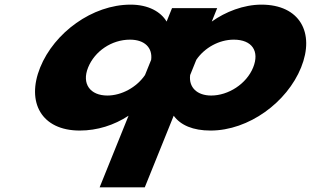

<svg xmlns="http://www.w3.org/2000/svg" viewBox="-20 -548 1341 828"><path d="M1071.7 -257C1043 -186 964.5 -136 890.8 -136C830 -136 793.3 -171.1 800 -224.3L826.6 -290.1C862.1 -342.2 924.9 -377 988.2 -377C1067.4 -377 1100 -327 1071.7 -257ZM153.2 -257C92.6 -107 158.8 15 323.8 15C399.7 15 471.7 -8 534.4 -49L409.6 260H604.3L729.1 -49C758.8 -8 812.2 15 888.1 15C1053.1 15 1217.9 -107 1278.5 -257C1339.1 -407 1272.5 -528 1107.5 -528C1030.5 -528 952 -497 893.2 -455L916.6 -513H914.4H724.1H721.9L698.5 -455C673.7 -497 620.2 -528 543.2 -528C378.2 -528 213.8 -407 153.2 -257ZM360 -257C388.3 -327 461.3 -377 540.5 -377C603.8 -377 638.5 -342.2 631.9 -290.1L605.3 -224.3C568.9 -171.1 503.9 -136 443.1 -136C369.4 -136 331.3 -186 360 -257Z"/></svg>

Font: Hussar
Style: BdWideOblFour
Weight: 700
Foundry: Cannot Into Space Fonts
Version: Version 2.00